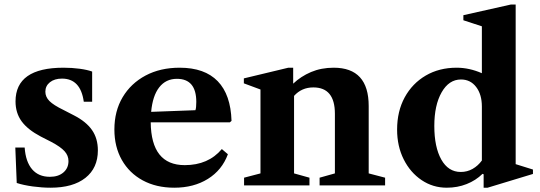

<svg xmlns="http://www.w3.org/2000/svg" viewBox="-20 -842 2454 872"><path d="M209.5 10.5Q171.5 10.5 129 4.8Q86.5 -1 56 -11L49.5 -172H92Q96.5 -107.5 125.8 -73.2Q155 -39 206.5 -39Q245 -39 268 -58.8Q291 -78.5 291 -110.5Q291 -135.5 273.2 -155.2Q255.5 -175 213 -197.5L165 -222Q106 -253 78.2 -291Q50.5 -329 50.5 -381.5Q50.5 -534.5 268.5 -534.5Q306.5 -534.5 341.8 -529.8Q377 -525 398.5 -517V-380H360.5Q346 -485 261.5 -485Q227.5 -485 206.8 -468.5Q186 -452 186 -425.5Q186 -402 204.5 -383.2Q223 -364.5 268.5 -342.5L316 -318Q371.5 -289.5 398 -251.2Q424.5 -213 424.5 -159Q424.5 -79 368 -34.2Q311.5 10.5 209.5 10.5Z M771.5 10.5Q689.5 10.5 628.2 -22.8Q567 -56 533.2 -115.8Q499.5 -175.5 499.5 -254Q499.5 -337.5 537 -400.5Q574.5 -463.5 641.2 -499Q708 -534.5 796 -534.5Q909.5 -534.5 968.8 -473.2Q1028 -412 1031.5 -293L1024 -286.5H664.5Q666.5 -92 819 -92Q926 -92 987.5 -165L1015 -141.5Q988.5 -69.5 924.2 -29.5Q860 10.5 771.5 10.5ZM783.5 -484Q733 -484 703 -445.2Q673 -406.5 666.5 -334L867.5 -341.5Q871.5 -352 871.5 -379Q871.5 -484 783.5 -484Z M1088.5 0V-35L1163 -54.5V-435.5L1087.5 -463.5V-486L1289.5 -534.5H1311.5V-462Q1346 -495 1392.5 -514.8Q1439 -534.5 1495.5 -534.5Q1654.5 -534.5 1654.5 -360.5V-54.5L1729 -35V0H1431.5V-35L1501 -54.5V-325.5Q1501 -445 1403 -445Q1350 -445 1315.5 -406.5V-54.5L1385.5 -35V0Z M2009 10.5Q1946 10.5 1894.8 -24Q1843.5 -58.5 1813.5 -118.2Q1783.5 -178 1783.5 -253.5Q1783.5 -336.5 1818 -399.8Q1852.5 -463 1913.5 -498.8Q1974.5 -534.5 2054 -534.5Q2111.5 -534.5 2168.5 -509.5V-722.5L2084.5 -750V-773L2300.5 -821.5H2322V-96.5L2400.5 -72V-52L2194.5 10.5H2176.5V-50.5L2171.5 -52.5Q2141 -22.5 2099.2 -6Q2057.5 10.5 2009 10.5ZM2072.5 -61Q2102 -61 2126.5 -75Q2151 -89 2168.5 -113V-358Q2168.5 -413 2142.5 -447Q2116.5 -481 2073.5 -481Q2019 -481 1985.8 -422.8Q1952.5 -364.5 1952.5 -270Q1952.5 -174 1984.2 -117.5Q2016 -61 2072.5 -61Z"/></svg>

Font: Libre Caslon Text
Style: Bold
Weight: 700
Designer: Pablo Impallari, Rodrigo Fuenzalida, Katja Schimmel
Foundry: Pablo Impallari, Rodrigo Fuenzalida
Version: Version 2.000